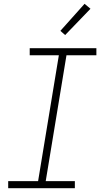

<svg xmlns="http://www.w3.org/2000/svg" viewBox="-20 -988 540 1008"><path d="M373 0H23V-37H180L289 -698H136V-735H486V-698H329L220 -37H373ZM322 -804 297 -826 424 -968 455 -942Z"/></svg>

Font: Iosevka Term Curly Extralight
Style: Italic
Weight: 200
Italic angle: -9°
Designer: Belleve Invis
Foundry: Belleve Invis
Version: Version 32.3.0